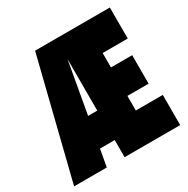

<svg xmlns="http://www.w3.org/2000/svg" viewBox="-159 -840 959 981"><g transform="rotate(-30 320.0 -350.0)"><path d="M2 0 176 -700H617V-517H469V-432H594V-264H469V-178H628V0H300V-101H213L195 0ZM244 -276H298V-580Z"/></g></svg>

Font: Georama ExtraCondensed Black
Style: Regular
Weight: 900
Width: 2
Designer: Jean-Baptiste Levee
Foundry: Production Type
Version: Version 1.000